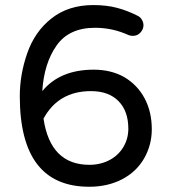

<svg xmlns="http://www.w3.org/2000/svg" viewBox="-20 -712 653 743"><path d="M56.6 -339.8Q56.6 -422.9 85 -504.9Q114.3 -589.8 179.7 -641.1Q245.1 -692.4 340.8 -692.4Q392.6 -692.4 433.1 -681.6Q473.6 -670.9 513.7 -650.4Q523.4 -645.5 529.3 -635.3Q535.2 -625 535.2 -614.3Q535.2 -598.6 523.4 -585.9Q511.7 -573.2 494.1 -573.2Q485.4 -573.2 477.5 -576.2Q416 -604.5 347.7 -604.5Q247.1 -604.5 198.7 -535.6Q150.4 -466.8 143.6 -359.4Q211.9 -442.4 342.8 -442.4Q409.2 -442.4 460 -414.1Q511.7 -383.8 539.6 -331.5Q567.4 -279.3 567.4 -211.9Q567.4 -151.4 538.1 -99.6Q507.8 -46.9 452.1 -18.1Q396.5 10.7 325.2 10.7Q56.6 10.7 56.6 -339.8ZM326.2 -74.2Q370.1 -74.2 406.2 -93.8Q439.5 -112.3 458 -144Q476.6 -175.8 476.6 -213.9Q476.6 -282.2 438.5 -320.8Q400.4 -359.4 332 -359.4Q206.1 -359.4 148.4 -252.9Q174.8 -74.2 326.2 -74.2Z"/></svg>

Font: jf-openhuninn-2.0
Style: Regular
Weight: 400
Designer: [Kosugi Maru]
Designed by MOTOYA      

[Varela Round]
Joe Prince (Latin component); Avraham Cornfeld (Hebrew component)
Foundry: justfont CO.,LTD.
Version: 2.0